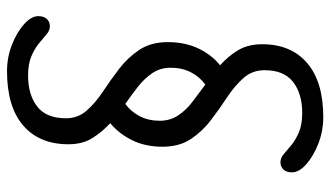

<svg xmlns="http://www.w3.org/2000/svg" viewBox="-217 -710 941 547"><g transform="rotate(-90 253.5 -436.5)"><path d="M193 14Q154 14 118 0Q82 -14 59 -34.5Q36 -55 36 -75Q36 -91 44 -99.5Q52 -108 65 -108Q77 -108 88 -98.5Q99 -89 113.5 -77Q128 -65 150 -55.5Q172 -46 205 -46Q260 -46 293.5 -72Q327 -98 327 -153Q327 -188 305 -213Q283 -238 250.5 -259.5Q218 -281 185.5 -305.5Q153 -330 131 -363Q109 -396 109 -444Q109 -493 127.5 -530.5Q146 -568 176 -593Q151 -616 133.5 -644Q116 -672 116 -712Q116 -795 169.5 -841Q223 -887 324 -887Q364 -887 399.5 -873Q435 -859 458 -838.5Q481 -818 481 -798Q481 -782 473 -773.5Q465 -765 452 -765Q440 -765 429 -774.5Q418 -784 403.5 -796Q389 -808 367 -817.5Q345 -827 312 -827Q257 -827 223.5 -801Q190 -775 190 -719Q190 -685 212 -660Q234 -635 266.5 -613.5Q299 -592 331 -567.5Q363 -543 385 -510Q407 -477 407 -429Q407 -380 389 -342Q371 -304 341 -280Q367 -257 384 -228.5Q401 -200 401 -160Q401 -78 347.5 -32Q294 14 193 14ZM286 -322Q308 -338 321 -363Q334 -388 334 -421Q334 -450 319 -472.5Q304 -495 280.5 -513.5Q257 -532 231 -550Q209 -534 196 -509Q183 -484 183 -452Q183 -423 197.5 -400.5Q212 -378 236 -359.5Q260 -341 286 -322Z"/></g></svg>

Font: Kite One
Style: Regular
Weight: 400
Designer: Eduardo Rodriguez Tunni
Foundry: Eduardo Rodriguez Tunni
Version: Version 1.002; ttfautohint (v1.8.4.7-5d5b);gftools[0.9.23]